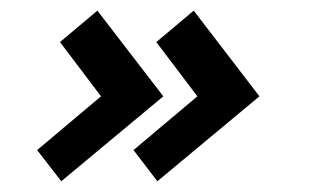

<svg xmlns="http://www.w3.org/2000/svg" viewBox="-20 -499 586 361"><path d="M351.1 -317.9 273.9 -419.9 344.2 -479 467.8 -317.9 275.9 -158.2 231 -216.8ZM169.9 -317.9 92.8 -419.9 163.1 -479 287.1 -317.9 95.2 -158.2 49.8 -216.8Z"/></svg>

Font: Anonymous Pro
Style: Bold Italic
Weight: 700
Italic angle: -12°
Monospace: yes
Designer: Mark Simonson
Version: Version 1.003